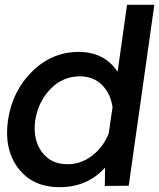

<svg xmlns="http://www.w3.org/2000/svg" viewBox="-20 -770 659 795"><path d="M619 -750 513 -1 414 0 415 -76Q342 5 227 5Q115 5 55.5 -73.5Q-4 -152 13 -272Q31 -393 113 -474Q195 -555 306 -555Q412 -555 467 -473L506 -750ZM260 -90Q315 -90 361 -125Q407 -160 430 -217L446 -326Q438 -383 402 -418.5Q366 -454 311 -454Q240 -454 189 -401.5Q138 -349 126 -272Q115 -195 152 -142.5Q189 -90 260 -90Z"/></svg>

Font: Oakes Grotesk Medium
Style: Italic
Weight: 500
Italic angle: -8°
Designer: Samuel Oakes
Foundry: Samuel Oakes
Version: Version 1.000;PS 001.000;hotconv 1.0.88;makeotf.lib2.5.64775